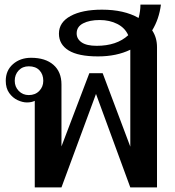

<svg xmlns="http://www.w3.org/2000/svg" viewBox="-20 -814 762 834"><path d="M641 -682Q662 -651 662 -609V0H546L397 -406L247 0H131V-376Q117 -369 97 -369Q78 -369 56.5 -379Q35 -389 20 -410Q5 -431 5 -463Q5 -508 36.5 -535.5Q68 -563 115 -563Q177 -563 212 -532.5Q247 -502 247 -447V-178L368 -496H426L546 -177V-598Q486 -569 406 -569Q320 -569 278 -595Q236 -621 236 -668Q236 -717 286.5 -744.5Q337 -772 423 -772Q519 -772 582 -736Q590 -765 590 -794H679Q671 -731 641 -682ZM537 -661Q523 -693 489.5 -710Q456 -727 413 -727Q369 -727 341 -712.5Q313 -698 313 -669Q313 -645 334.5 -630Q356 -615 400 -615Q487 -615 537 -661ZM168 -463Q168 -491 151.5 -508.5Q135 -526 105 -526Q78 -526 61 -508Q44 -490 44 -463Q44 -437 61.5 -419Q79 -401 105 -401Q133 -401 150.5 -419Q168 -437 168 -463Z"/></svg>

Font: Taviraj Medium
Style: Regular
Weight: 500
Designer: Katatrad Team
Foundry: CadsonDemak
Version: Version 1.001